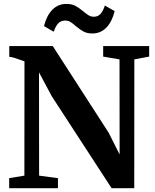

<svg xmlns="http://www.w3.org/2000/svg" viewBox="-20 -984 810 1004"><path d="M108 -663.5 91.5 -669Q69 -677 55.8 -681.2Q42.5 -685.5 28.5 -687V-743H256L548.5 -289.5L605.5 -176L605 -673.5L519.5 -688V-743H760V-688L682.5 -673.5L682 0H563.5L250.5 -481L184 -605.5L184.5 -65.5L283 -52.5V0H28V-52.5L107.5 -65.5ZM376.5 -847.5Q359.5 -862.5 347.8 -869.5Q336 -876.5 320.5 -876.5Q298.5 -876.5 284.5 -861.8Q270.5 -847 261 -818L210 -847.5Q223.5 -902 253.5 -932.8Q283.5 -963.5 327 -963.5Q355 -963.5 374 -953.5Q393 -943.5 415.5 -924.5Q433 -910 444.8 -903.2Q456.5 -896.5 471 -896.5Q492 -896.5 505.5 -911.2Q519 -926 528.5 -955L579.5 -926Q566 -870.5 536.2 -839.8Q506.5 -809 463 -809Q436 -809 417.5 -818.8Q399 -828.5 376.5 -847.5Z"/></svg>

Font: Merriweather Text
Style: Bold
Weight: 700
Designer: Eben Sorkin
Foundry: Eben Sorkin
Version: Version 2.100